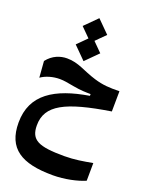

<svg xmlns="http://www.w3.org/2000/svg" viewBox="-192 -846 970 1262"><g transform="rotate(20 293.0 -215.5)"><path d="M340.8 321.8C423.3 321.8 509.8 302.7 563.5 279.3L564.5 155.3C500 167 439.9 177.7 370.1 177.7C188 177.7 130.9 151.4 130.9 48.3C130.9 -93.3 253.9 -156.2 563 -205.1L564.5 -347.2C494.1 -345.7 448.2 -348.1 387.2 -366.7C297.4 -393.6 250 -432.6 168 -432.6C122.1 -432.6 68.8 -414.6 30.3 -364.3L39.1 -250.5C73.2 -274.9 123 -288.6 168.9 -288.6C199.2 -288.6 225.6 -283.2 268.1 -275.4C324.7 -265.1 358.9 -265.1 392.6 -264.6V-252.4C160.2 -213.9 11.7 -126 11.7 72.8C11.7 253.4 121.1 321.8 340.8 321.8ZM274.9 -452.1 360.8 -538.1 296.9 -602.1 362.3 -667.5 276.4 -753.4 190.4 -667.5 254.4 -603.5 189 -538.1Z"/></g></svg>

Font: Cascadia Code
Style: Bold
Weight: 700
Monospace: yes
Designer: Aaron Bell
Foundry: Saja Typeworks
Version: Version 2404.023